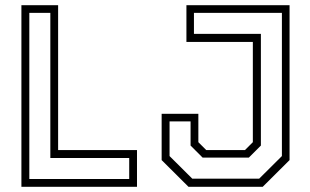

<svg xmlns="http://www.w3.org/2000/svg" viewBox="-20 -720 1193 740"><path d="M62.5 0V-700H204V-141.5H508V0ZM93 -30H478V-111H174V-670.5H93ZM706.5 0 603 -103V-281.5H744.5V-172L775 -141.5H924L954.5 -172V-558.5H698.5V-700H1096V-103L992.5 0ZM721 -31.5H979L1066.5 -118.5V-670.5H727.5V-589.5H985.5V-159L939 -112.5H761L714.5 -159V-252H633.5V-118.5Z"/></svg>

Font: Tourney Light
Style: Regular
Weight: 300
Version: Version 1.015